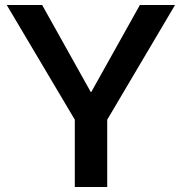

<svg xmlns="http://www.w3.org/2000/svg" viewBox="-20 -750 730 770"><path d="M280 0V-270L7 -730H149L344 -381H346L541 -730H682L410 -270V0Z"/></svg>

Font: M PLUS 2 Thin SemiBold
Style: Regular
Weight: 600
Version: Version 1.001